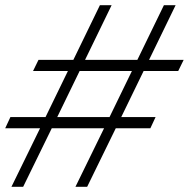

<svg xmlns="http://www.w3.org/2000/svg" viewBox="-20 -718 726 738"><path d="M380 -225H179L69 0H24L134 -225H0L20 -268H155L241 -445H107L128 -488H262L364 -698H409L307 -488H508L610 -698H655L553 -488H686L665 -445H532L446 -268H578L558 -225H425L315 0H270ZM401 -268 487 -445H286L200 -268Z"/></svg>

Font: Azeret Mono Thin
Style: Italic
Weight: 100
Italic angle: -12°
Designer: Martin Vácha
Foundry: Displaay
Version: Version 1.000; Glyphs 3.0.3, build 3074